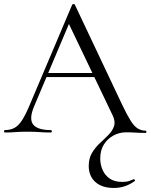

<svg xmlns="http://www.w3.org/2000/svg" viewBox="-23 -657 747 952"><path d="M541 275Q483 275 450 245.5Q417 216 417 166Q417 128 433.5 100.5Q450 73 473 52Q496 31 515.5 11Q535 -9 542.5 -31.5Q550 -54 536 -84L313 -550L339 -586L145 -127Q120 -66 142 -39Q164 -12 229 -12Q234 -12 234 -6Q234 0 229 0Q199 0 174 -2Q149 -4 111 -4Q75 -4 53.5 -2Q32 0 1 0Q-3 0 -3 -6Q-3 -12 1 -12Q28 -12 48 -22.5Q68 -33 85.5 -59.5Q103 -86 124 -136L335 -634Q337 -637 342 -637Q347 -637 348 -634L584 -135Q607 -87 624.5 -59Q642 -31 660 -20Q678 -9 699 -9Q703 -9 703 -3.5Q703 2 699 2Q669 2 647.5 0.5Q626 -1 603 -1Q568 -1 538.5 15.5Q509 32 491.5 60.5Q474 89 474 129Q474 158 485.5 185Q497 212 521 228.5Q545 245 583 245Q604 245 617 240.5Q630 236 639 232Q641 230 644.5 234Q648 238 646 240Q623 257 597 266Q571 275 541 275ZM194 -275 204 -295H469L476 -275Z"/></svg>

Font: Cormorant Garamond Light
Style: Regular
Weight: 400
Version: Version 4.001